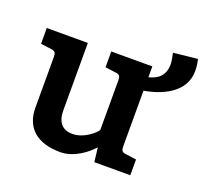

<svg xmlns="http://www.w3.org/2000/svg" viewBox="-106 -711 907 848"><g transform="rotate(20 347.0 -287.5)"><path d="M389 -143C385 -132 335 -84 279 -84C230 -84 206 -114 206 -168V-485H13V-411L64 -404C82 -402 86 -394 86 -376V-138C86 -43 146 10 256 10C321 10 379 -37 405 -67L413 0H582V-74L531 -81C513 -83 509 -91 509 -109V-371C588 -384 694 -427 694 -530C694 -557 690 -574 687 -585L574 -573C578 -552 582 -537 582 -522C582 -465 548 -444 509 -434V-485H316V-411L367 -404C385 -402 389 -394 389 -376Z"/></g></svg>

Font: Enriqueta
Style: Bold
Weight: 700
Designer: Viviana Monsalve, Gustavo Ibarra
Foundry: Viviana Monsalve, Gustavo Ibarra
Version: Version 1.002